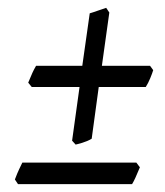

<svg xmlns="http://www.w3.org/2000/svg" viewBox="-20 -533 420 490"><path d="M337 -106 328 -118H37C32 -107 27 -99 18 -75L26 -63H317C322 -71 328 -84 337 -106ZM214 -179 232 -311H352C360 -323 368 -344 371 -354L363 -365H240L259 -501L251 -513C235 -508 220 -502 209 -499L190 -365H72C63 -349 63 -348 52 -322L61 -311H183L164 -174L173 -164C177 -165 200 -170 214 -179Z"/></svg>

Font: Temporarium
Style: Italic
Weight: 400
Italic angle: -7°
Version: Version 1.1